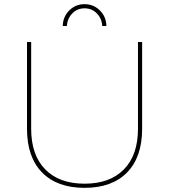

<svg xmlns="http://www.w3.org/2000/svg" viewBox="-20 -901 814 924"><path d="M387 -17Q509 -17 576.5 -86Q644 -155 644 -281V-699H664V-281Q664 -145 591.5 -71Q519 3 387 3Q255 3 182.5 -71Q110 -145 110 -281V-699H130V-281Q130 -155 197.5 -86Q265 -17 387 -17ZM282 -776Q283 -821 313.5 -851Q344 -881 387 -881Q430 -881 460.5 -851Q491 -821 492 -776H472Q470 -812 446 -836.5Q422 -861 387 -861Q352 -861 328 -836.5Q304 -812 302 -776Z"/></svg>

Font: Montserrat-Arabic Thin
Style: Regular
Weight: 250
Designer: Mohamed Gaber
Foundry: Kief Type Foundry
Version: Version 5.008